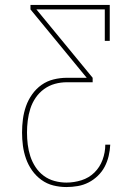

<svg xmlns="http://www.w3.org/2000/svg" viewBox="-20 -755 540 775"><path d="M248 0Q221 0 195 -6.5Q169 -13 147 -29Q125 -45 109.5 -67Q94 -89 85 -114.5Q76 -140 72.5 -166.5Q69 -193 69 -220Q69 -247 72.5 -274Q76 -301 85 -326.5Q94 -352 110 -374.5Q126 -397 148 -412.5Q170 -428 196.5 -434.5Q223 -441 250 -441H330L103 -717V-735H423V-590H403V-717H127L354 -441V-423H250Q225 -423 201.5 -416.5Q178 -410 158 -395.5Q138 -381 124 -360.5Q110 -340 102.5 -316.5Q95 -293 92 -268.5Q89 -244 89 -220Q89 -196 92 -171.5Q95 -147 102.5 -124Q110 -101 123.5 -80.5Q137 -60 156.5 -45.5Q176 -31 200 -24.5Q224 -18 248 -18Q279 -18 309 -27.5Q339 -37 361 -58.5Q383 -80 394 -110Q405 -140 405 -171H425Q424 -148 418.5 -125Q413 -102 402.5 -82Q392 -62 375 -45.5Q358 -29 337.5 -18.5Q317 -8 294 -4Q271 0 248 0Z"/></svg>

Font: Iosevka Curly Slab Thin
Style: Regular
Weight: 100
Monospace: yes
Designer: Belleve Invis
Foundry: Belleve Invis
Version: Version 22.1.2; ttfautohint (v1.8.4)